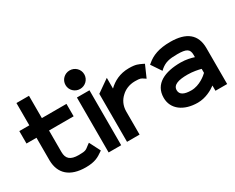

<svg xmlns="http://www.w3.org/2000/svg" viewBox="-91 -999 1670 1365"><g transform="rotate(-30 743.5 -316.5)"><path d="M97 -347V-160C99 -52 167 11 297 11C373 11 405 -10 438 -33L448 -40L402 -130L388 -120C358 -98 359 -90 297 -90C228 -90 200 -115 200 -171V-347H402V-449H200V-632H97V-449H15V-347Z M540 -492C582 -492 617 -525 617 -568C617 -611 582 -644 540 -644C498 -644 463 -611 463 -568C463 -525 498 -492 540 -492ZM592 0V-451H489V0Z M743 0V-190C743 -238 763 -276 792 -302C817 -326 855 -345 904 -345C949 -345 953 -340 970 -329L985 -319L1028 -417L1014 -424C987 -436 971 -447 912 -447C838 -447 783 -417 743 -378V-466L640 -394V0Z M1216 11C1280 11 1335 -20 1366 -43V0H1462V-295C1462 -407 1393 -462 1261 -462C1166 -462 1109 -438 1066 -401L1056 -393L1111 -311L1124 -323C1161 -353 1194 -361 1261 -361C1335 -361 1359 -347 1359 -299V-280C1335 -288 1295 -298 1251 -298C1123 -298 1022 -255 1022 -140C1022 -47 1102 11 1216 11ZM1251 -199C1294 -199 1337 -190 1359 -184V-151C1345 -137 1288 -88 1220 -88C1161 -88 1129 -105 1129 -141C1129 -185 1177 -199 1251 -199Z"/></g></svg>

Font: Charger Pro
Style: BlkExt
Weight: 900
Designer: Jasper
Foundry: Cannot Into Space Fonts
Version: Version 1.09